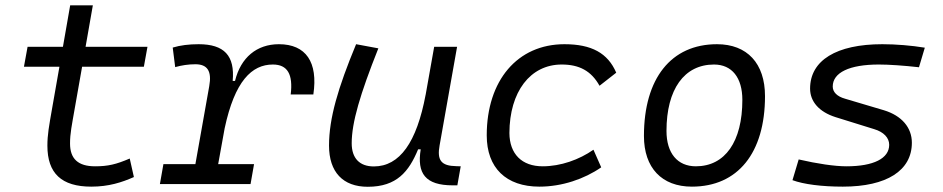

<svg xmlns="http://www.w3.org/2000/svg" viewBox="-20 -694 3556 724"><path d="M324.2 9.8C390.1 9.8 439.5 -6.3 484.9 -26.4L469.2 -96.2C418 -74.2 387.2 -66.9 338.4 -66.9C274.4 -66.9 244.1 -95.2 244.1 -152.8C244.1 -191.4 250.5 -219.7 262.2 -287.1L289.6 -442.4H522.5L536.1 -517.6H302.7L330.1 -673.8H244.6L217.3 -517.6H84L70.3 -442.4H204.1L176.8 -287.1C164.6 -217.3 158.7 -186 158.7 -144.5C158.7 -40.5 211.9 9.8 324.2 9.8Z M583 0H924.8L938 -75.2H802.7L827.1 -210C865.2 -388.7 929.7 -450.7 1008.8 -450.7C1064.5 -450.7 1085.4 -413.6 1076.2 -337.9H1161.6C1179.7 -459.5 1133.8 -527.3 1031.7 -527.3C948.2 -527.3 887.7 -477.1 866.2 -388.7H857.4C866.2 -484.4 825.2 -527.3 729 -527.3C692.9 -527.3 660.2 -523.4 631.3 -514.6L640.6 -440.9C665 -447.8 690.4 -451.7 716.8 -451.7C762.2 -451.7 779.3 -425.8 769 -369.1L716.8 -75.2H596.2Z M1366.7 10.3C1476.6 10.3 1522 -47.4 1556.6 -130.9H1566.4C1551.8 -40 1583.5 4.9 1687.5 4.9H1704.6L1717.3 -66.9L1700.7 -67.4C1643.6 -68.4 1627.4 -89.4 1637.7 -146L1703.6 -517.6H1617.2L1585 -336.4V-336.9C1551.3 -157.2 1487.3 -66.4 1389.6 -66.4C1335.9 -66.4 1306.2 -97.2 1306.2 -153.8C1306.2 -231.9 1337.9 -338.9 1406.7 -511.7L1322.8 -527.3C1254.4 -362.3 1220.7 -248 1220.7 -145C1220.7 -45.4 1272.9 10.3 1366.7 10.3Z M2026.4 -66.9C1947.8 -66.9 1901.4 -113.3 1900.9 -192.4C1901.4 -348.1 1979.5 -450.7 2098.1 -450.7C2164.1 -450.7 2209.5 -426.8 2240.7 -370.6L2303.7 -419.9C2272 -493.7 2210.9 -527.3 2108.4 -527.3C1931.6 -527.3 1815.4 -391.1 1815.4 -183.6C1815.4 -61 1888.2 9.8 2014.2 9.8C2099.1 9.8 2183.6 -19 2247.1 -63L2217.8 -129.4C2164.1 -91.8 2094.2 -66.9 2026.4 -66.9Z M2588.9 9.8C2762.2 9.8 2864.7 -117.2 2864.7 -331.5C2864.7 -455.1 2797.4 -527.3 2683.6 -527.3C2510.7 -527.3 2408.2 -398.4 2408.2 -181.2C2408.2 -61 2475.6 9.8 2588.9 9.8ZM2604 -66.9C2534.7 -66.9 2493.2 -116.2 2493.2 -200.2C2493.2 -357.4 2560.1 -450.7 2672.4 -450.7C2740.2 -450.7 2779.3 -400.9 2779.3 -317.4C2779.3 -159.7 2713.9 -66.9 2604 -66.9Z M3158.2 9.8C3323.7 9.8 3418.5 -50.8 3418.5 -155.8C3418.5 -212.9 3380.4 -257.8 3313 -278.3L3166.5 -321.8C3136.7 -330.1 3120.1 -346.7 3120.1 -367.7C3120.1 -420.4 3183.1 -450.7 3293.9 -450.7C3332.5 -450.7 3387.7 -446.8 3445.3 -440.4L3467.3 -514.2C3417 -522.5 3358.4 -527.3 3307.1 -527.3C3133.8 -527.3 3034.7 -466.3 3034.7 -359.9C3034.7 -311 3068.8 -272 3130.4 -252.4L3276.4 -207C3312.5 -196.3 3333 -174.3 3333 -147.9C3333 -96.7 3274.4 -66.9 3171.9 -66.9C3127 -66.9 3061.5 -76.7 2991.7 -92.8L2968.3 -14.6C3010.3 1 3079.1 9.8 3158.2 9.8Z"/></svg>

Font: Cascadia Mono NF SemiLight
Style: Italic
Weight: 350
Italic angle: -10°
Monospace: yes
Designer: Aaron Bell
Foundry: Saja Typeworks
Version: Version 2404.023